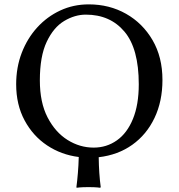

<svg xmlns="http://www.w3.org/2000/svg" viewBox="-20 -718 826 887"><path d="M343.8 7.3Q262.7 -2.9 197.5 -46.4Q132.3 -89.8 93.5 -162.1Q54.7 -234.4 54.7 -328.6Q54.7 -406.7 80.3 -473.6Q106 -540.5 151.6 -590.8Q197.3 -641.1 258.1 -669.4Q318.8 -697.8 390.1 -697.8Q485.4 -697.8 562.3 -654.3Q639.2 -610.8 684.8 -532.5Q730.5 -454.1 730.5 -348.6Q730.5 -250 693.8 -173.1Q657.2 -96.2 591.1 -49.1Q524.9 -2 436 8.3Q437 84 445.3 146.5L442.9 149.4Q442.9 149.4 429.7 147.9Q416.5 146.5 389.2 146.5Q361.3 146.5 347.7 147.9Q334 149.4 334 149.4L333 146.5Q336.9 116.7 339.8 81.5Q342.8 46.4 343.8 7.3ZM376.5 -650.4Q325.7 -650.4 276.6 -621.1Q227.5 -591.8 195.8 -524.9Q164.1 -458 164.1 -346.7Q164.1 -244.6 199.7 -175.8Q235.4 -106.9 292 -71.5Q348.6 -36.1 412.6 -36.1Q472.7 -36.1 520 -69.6Q567.4 -103 594.2 -168.7Q621.1 -234.4 621.1 -328.6Q621.1 -493.7 554.9 -572Q488.8 -650.4 376.5 -650.4Z"/></svg>

Font: Kurinto Seri
Style: Regular
Weight: 400
Designer: Kurinto was developed by Clint Goss from a range of fonts that are compatible with the SIL Open Font License Version 1.1
Foundry: Clinton F. Goss
Version: Version 2.196; July 25, 2020